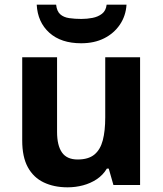

<svg xmlns="http://www.w3.org/2000/svg" viewBox="-20 -857 697 821"><path d="M579 -612V-66H465L445 -136H437Q420 -108 393.5 -90.5Q367 -73 335 -64.5Q303 -56 269 -56Q211 -56 167 -77Q123 -98 99 -142Q75 -186 75 -256V-612H224V-293Q224 -235 245 -205Q266 -175 312 -175Q358 -175 383.5 -196Q409 -217 419.5 -257Q430 -297 430 -355V-612ZM521 -837Q518 -789 492.5 -751.5Q467 -714 425 -693Q383 -672 327 -672Q241 -672 191 -717Q141 -762 137 -837H220Q223 -809 237.5 -796Q252 -783 276 -779.5Q300 -776 328 -776Q352 -776 375.5 -780.5Q399 -785 416 -798Q433 -811 436 -837Z"/></svg>

Font: Noto Sans Malayalam UI
Style: Regular
Weight: 400
Designer: Jelle Bosma - Monotype Design Team
Foundry: Monotype Imaging Inc.
Version: Version 2.104